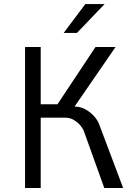

<svg xmlns="http://www.w3.org/2000/svg" viewBox="-20 -942 673 962"><path d="M365.5 -777H299L407.5 -921.5H504ZM597 0H502.5L401.5 -281.5Q397 -295.5 384 -311.8Q371 -328 351 -340.2Q331 -352.5 306.5 -352.5H184V0H105.5V-706.5H184V-419.5H268L458.5 -706.5H559L353.5 -408Q384 -408 409.5 -393.2Q435 -378.5 452.2 -358.8Q469.5 -339 476 -321.5Z"/></svg>

Font: Acari Sans
Style: Regular
Weight: 400
Designer: Alfredo Marco Pradil and Stefan Peev (font) & Cristiano Sobral (main changes)
Foundry: Alfredo Marco Pradil and Stefan Peev (font) & Cristiano Sobral (main changes)
Version: Version 1.063; ttfautohint (v1.8.3)